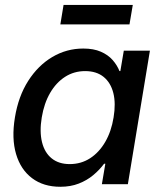

<svg xmlns="http://www.w3.org/2000/svg" viewBox="-20 -730 635 761"><path d="M219.2 10.3Q152.3 10.3 107.2 -23.7Q62 -57.6 43.7 -119.4Q25.4 -181.2 39.1 -264.2Q52.7 -348.1 91.8 -409.4Q130.9 -470.7 187.5 -504.2Q244.1 -537.6 310.1 -537.6Q351.1 -537.6 379.6 -525.1Q408.2 -512.7 426.3 -492.2Q444.3 -471.7 453.6 -448.2H457L470.7 -529.3H574.2L486.8 0H383.8L397.5 -81.1H392.6Q374.5 -56.6 349.6 -35.9Q324.7 -15.1 292.2 -2.4Q259.8 10.3 219.2 10.3ZM256.3 -79.6Q301.3 -79.6 337.2 -102.8Q373 -126 397.2 -167.7Q421.4 -209.5 430.2 -264.6Q439.5 -320.3 429.2 -361.3Q418.9 -402.3 390.6 -425.3Q362.3 -448.2 317.4 -448.2Q273.4 -448.2 238 -425.5Q202.6 -402.8 178.7 -361.8Q154.8 -320.8 145.5 -264.6Q136.2 -208.5 146.5 -166.7Q156.7 -125 184.8 -102.3Q212.9 -79.6 256.3 -79.6ZM506.3 -710.4 493.2 -633.3H219.2L231.9 -710.4Z"/></svg>

Font: Inter 24pt Medium
Style: Italic
Weight: 500
Italic angle: -9.3988°
Designer: Rasmus Andersson
Foundry: rsms
Version: Version 4.001;git-66647c0bb